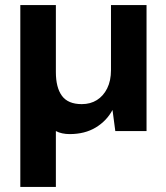

<svg xmlns="http://www.w3.org/2000/svg" viewBox="-20 -516 655 756"><path d="M60 220V-496H200V-232Q200 -171 224 -138.5Q248 -106 302 -106Q336 -106 361.5 -122Q387 -138 402 -168Q417 -198 417 -240V-496H557V0H434L423 -83Q400 -40 357 -14Q314 12 254 12Q239 12 225 9Q211 6 200 0V220Z"/></svg>

Font: DM Sans 28pt ExtraBold
Style: Regular
Weight: 800
Version: Version 4.004;gftools[0.9.30]